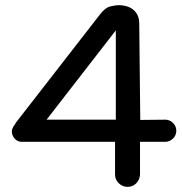

<svg xmlns="http://www.w3.org/2000/svg" viewBox="-20 -723 709 746"><path d="M64 -172Q48 -172 37 -184.5Q26 -197 26 -213Q26 -221 31.5 -230Q37 -239 43 -248L367 -665Q388 -693 408.5 -698Q429 -703 442 -703Q480 -702 500.5 -683Q521 -664 521 -632L525 -257L622 -258H624Q641 -257 653 -244.5Q665 -232 665 -215Q665 -198 653 -185.5Q641 -173 624 -172Q624 -172 624 -172Q624 -172 624 -172Q624 -172 624 -172Q624 -172 624 -172Q624 -172 623 -172Q623 -172 623 -172Q623 -172 623 -172Q623 -172 623 -172Q623 -172 623 -172H622Q622 -172 622 -172Q622 -172 622 -172Q622 -172 622 -172H524V-43Q522 -23 508.5 -10Q495 3 476 3Q456 3 441.5 -11Q427 -25 427 -45V-172ZM161 -258H430V-605Z"/></svg>

Font: Sepalumica Med
Style: Regular
Weight: 500
Designer: Julieta Ulanovsky
Foundry: Julieta Ulanovsky
Version: Version 7.200